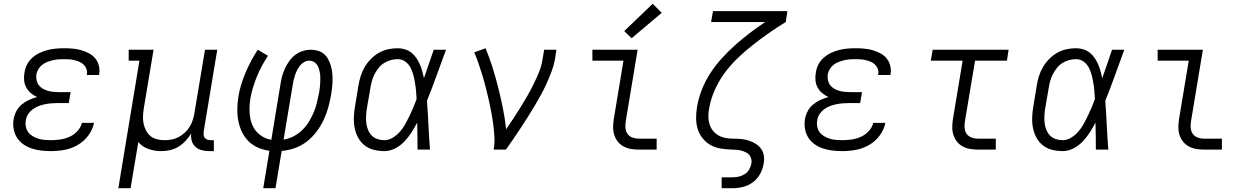

<svg xmlns="http://www.w3.org/2000/svg" viewBox="-20 -794 6640 1019"><path d="M250 8Q224 8 198 5Q172 2 148 -6Q124 -14 103.5 -28.5Q83 -43 70 -63.5Q57 -84 52.5 -109.5Q48 -135 52 -161Q56 -183 66.5 -203.5Q77 -224 95 -239Q113 -254 134 -263.5Q155 -273 177 -279Q159 -287 144 -299.5Q129 -312 119.5 -329.5Q110 -347 108 -367.5Q106 -388 110 -409Q113 -431 123.5 -451.5Q134 -472 151.5 -487.5Q169 -503 190 -513Q211 -523 233 -528.5Q255 -534 276.5 -536Q298 -538 320 -538Q343 -538 366 -536Q389 -534 410 -528Q431 -522 450.5 -512Q470 -502 484 -486Q498 -470 504 -448Q510 -426 507 -404Q506 -402 506 -399.5Q506 -397 505 -396H440Q441 -397 441 -398Q441 -399 441 -400Q444 -414 439 -427.5Q434 -441 424.5 -450.5Q415 -460 402.5 -465.5Q390 -471 376.5 -474.5Q363 -478 349 -479Q335 -480 320 -480Q305 -480 290.5 -479Q276 -478 261 -474.5Q246 -471 231.5 -465.5Q217 -460 204.5 -450.5Q192 -441 184 -427.5Q176 -414 173 -399Q171 -384 174 -369Q177 -354 185.5 -342.5Q194 -331 207 -323.5Q220 -316 234 -312Q248 -308 263.5 -306.5Q279 -305 294 -305H355L345 -247H285Q268 -247 251 -245.5Q234 -244 217 -240.5Q200 -237 183.5 -230.5Q167 -224 152.5 -213Q138 -202 128.5 -186.5Q119 -171 117 -154Q114 -137 117.5 -120.5Q121 -104 130.5 -91.5Q140 -79 154 -71Q168 -63 183.5 -58Q199 -53 216 -51.5Q233 -50 250 -50Q274 -50 299 -53.5Q324 -57 348 -67.5Q372 -78 390.5 -98Q409 -118 415 -142H479Q472 -106 448.5 -74.5Q425 -43 391.5 -24Q358 -5 322 1.5Q286 8 250 8Z M608 205 720 -472H663V-530H795L743 -218Q740 -198 739 -177.5Q738 -157 742 -138Q746 -119 755 -101.5Q764 -84 778.5 -72Q793 -60 812.5 -55Q832 -50 852 -50Q852 -50 852.5 -50Q853 -50 853 -50Q872 -50 891 -53.5Q910 -57 928 -66.5Q946 -76 961 -90Q976 -104 986.5 -121Q997 -138 1003 -157Q1009 -176 1012 -195L1068 -530H1133L1061 -96Q1060 -86 1061 -77Q1062 -68 1067.5 -61.5Q1073 -55 1081.5 -52.5Q1090 -50 1099 -50H1115V8H1090Q1070 8 1050.5 3Q1031 -2 1017 -15Q1003 -28 997.5 -47Q992 -66 995 -86Q982 -65 965 -46.5Q948 -28 926.5 -15Q905 -2 881.5 3Q858 8 835 8Q800 8 767.5 -3.5Q735 -15 714 -40L673 205Z M1377 205 1410 6Q1378 2 1349.5 -10.5Q1321 -23 1299.5 -44Q1278 -65 1264.5 -93Q1251 -121 1245 -151.5Q1239 -182 1239.5 -215Q1240 -248 1245 -280Q1250 -312 1260 -344.5Q1270 -377 1283 -408Q1296 -439 1312.5 -470Q1329 -501 1348 -530L1402 -498Q1385 -472 1370 -444Q1355 -416 1343.5 -388Q1332 -360 1323 -330.5Q1314 -301 1309 -272Q1303 -236 1304.5 -200Q1306 -164 1318.5 -132.5Q1331 -101 1358 -79.5Q1385 -58 1420 -52L1469 -350Q1472 -371 1478 -392Q1484 -413 1493.5 -433Q1503 -453 1516.5 -471.5Q1530 -490 1548 -503.5Q1566 -517 1587.5 -523.5Q1609 -530 1631 -530Q1650 -530 1668 -524.5Q1686 -519 1699.5 -507.5Q1713 -496 1721.5 -480Q1730 -464 1735.5 -446.5Q1741 -429 1743 -410.5Q1745 -392 1745 -372.5Q1745 -353 1743 -334Q1741 -315 1738 -295Q1732 -261 1723 -227Q1714 -193 1698.5 -159.5Q1683 -126 1660.5 -96Q1638 -66 1608.5 -43Q1579 -20 1544.5 -8Q1510 4 1475 7L1442 205ZM1485 -53Q1512 -57 1538 -70.5Q1564 -84 1584.5 -104Q1605 -124 1620 -149Q1635 -174 1645.5 -199Q1656 -224 1662.5 -251Q1669 -278 1674 -305Q1676 -317 1677.5 -330Q1679 -343 1679.5 -355.5Q1680 -368 1680 -380.5Q1680 -393 1678 -405.5Q1676 -418 1672.5 -429.5Q1669 -441 1662 -451Q1655 -461 1644.5 -466.5Q1634 -472 1621 -472Q1607 -472 1594 -464.5Q1581 -457 1572 -445.5Q1563 -434 1556.5 -421Q1550 -408 1545.5 -394.5Q1541 -381 1538 -367.5Q1535 -354 1533 -340Z M2020 8Q1991 8 1963.5 1Q1936 -6 1915 -22.5Q1894 -39 1881 -63Q1868 -87 1862.5 -114Q1857 -141 1858 -170Q1859 -199 1864 -228L1882 -338Q1886 -363 1893.5 -388Q1901 -413 1914.5 -436.5Q1928 -460 1947.5 -480Q1967 -500 1990.5 -513.5Q2014 -527 2039.5 -532.5Q2065 -538 2091 -538Q2111 -538 2130 -532Q2149 -526 2164 -514Q2179 -502 2189.5 -486.5Q2200 -471 2208 -453Q2216 -435 2221 -416.5Q2226 -398 2230 -379Q2243 -417 2256 -454.5Q2269 -492 2282 -530H2347Q2322 -462 2297.5 -394Q2273 -326 2246 -259Q2251 -194 2254 -129.5Q2257 -65 2262 0H2196Q2196 -36 2195.5 -72Q2195 -108 2194 -143Q2180 -116 2163.5 -90.5Q2147 -65 2125.5 -42.5Q2104 -20 2076.5 -6Q2049 8 2020 8ZM2020 -50Q2043 -50 2065 -63.5Q2087 -77 2103 -95.5Q2119 -114 2131 -135.5Q2143 -157 2153.5 -179Q2164 -201 2173.5 -223.5Q2183 -246 2191 -268Q2190 -290 2188 -312Q2186 -334 2182.5 -355Q2179 -376 2173.5 -397Q2168 -418 2158 -436.5Q2148 -455 2130.5 -467.5Q2113 -480 2091 -480Q2072 -480 2053.5 -475Q2035 -470 2018.5 -459.5Q2002 -449 1989.5 -433.5Q1977 -418 1968 -400.5Q1959 -383 1954 -365Q1949 -347 1946 -328L1927 -218Q1924 -199 1923 -179.5Q1922 -160 1924 -141.5Q1926 -123 1933 -105.5Q1940 -88 1952.5 -75Q1965 -62 1983 -56Q2001 -50 2020 -50Z M2600 0Q2606 -34 2604 -68Q2602 -102 2597.5 -135.5Q2593 -169 2587 -201.5Q2581 -234 2573.5 -266Q2566 -298 2558 -330Q2550 -362 2540.5 -393Q2531 -424 2520.5 -455Q2510 -486 2497 -516L2557 -538Q2578 -487 2594.5 -434.5Q2611 -382 2624.5 -328Q2638 -274 2649 -219.5Q2660 -165 2666 -108Q2686 -137 2705.5 -166.5Q2725 -196 2743.5 -226Q2762 -256 2779.5 -286.5Q2797 -317 2812.5 -348.5Q2828 -380 2841 -412Q2854 -444 2859 -477L2868 -530H2933L2925 -477Q2919 -445 2907 -413.5Q2895 -382 2881 -351Q2867 -320 2850.5 -290Q2834 -260 2816.5 -230.5Q2799 -201 2780.5 -172Q2762 -143 2743 -114Q2724 -85 2704.5 -56.5Q2685 -28 2665 0Z M3371 0Q3349 0 3328.5 -3.5Q3308 -7 3290 -16.5Q3272 -26 3259.5 -41.5Q3247 -57 3240.5 -76.5Q3234 -96 3234 -117Q3234 -138 3237 -159L3289 -472H3124V-530H3364L3301 -150Q3298 -132 3299.5 -114.5Q3301 -97 3310.5 -83.5Q3320 -70 3336.5 -64Q3353 -58 3371 -58H3465V0ZM3332 -591 3293 -629 3444 -774 3492 -726Z M3810 205V147H3867Q3884 147 3900.5 143.5Q3917 140 3932 130.5Q3947 121 3956 105.5Q3965 90 3968 73Q3970 61 3967 49Q3964 37 3956.5 28Q3949 19 3938 14Q3927 9 3915 5.5Q3903 2 3890.5 1Q3878 0 3866 0H3865Q3835 -1 3806 -5.5Q3777 -10 3752.5 -23.5Q3728 -37 3710 -59Q3692 -81 3683.5 -107.5Q3675 -134 3674.5 -164Q3674 -194 3679 -224Q3679 -224 3679 -224.5Q3679 -225 3679 -225Q3687 -272 3704.5 -317Q3722 -362 3749 -404Q3776 -446 3810 -483.5Q3844 -521 3881.5 -554.5Q3919 -588 3959 -618.5Q3999 -649 4041 -677H3754L3764 -735H4159L4150 -677Q4104 -649 4060.5 -618.5Q4017 -588 3975 -555Q3933 -522 3894 -484.5Q3855 -447 3824 -404Q3793 -361 3772 -313Q3751 -265 3743 -215Q3739 -195 3739.5 -173.5Q3740 -152 3746 -133.5Q3752 -115 3764.5 -99.5Q3777 -84 3794.5 -74.5Q3812 -65 3832.5 -61.5Q3853 -58 3874 -58Q3895 -58 3915.5 -56Q3936 -54 3955.5 -47.5Q3975 -41 3991.5 -30.5Q4008 -20 4019.5 -4Q4031 12 4034 32.5Q4037 53 4033 74Q4029 102 4014.5 128.5Q4000 155 3976 173Q3952 191 3923.5 198Q3895 205 3867 205Z M4450 8Q4424 8 4398 5Q4372 2 4348 -6Q4324 -14 4303.5 -28.5Q4283 -43 4270 -63.5Q4257 -84 4252.5 -109.5Q4248 -135 4252 -161Q4256 -183 4266.5 -203.5Q4277 -224 4295 -239Q4313 -254 4334 -263.5Q4355 -273 4377 -279Q4359 -287 4344 -299.5Q4329 -312 4319.5 -329.5Q4310 -347 4308 -367.5Q4306 -388 4310 -409Q4313 -431 4323.5 -451.5Q4334 -472 4351.5 -487.5Q4369 -503 4390 -513Q4411 -523 4433 -528.5Q4455 -534 4476.5 -536Q4498 -538 4520 -538Q4543 -538 4566 -536Q4589 -534 4610 -528Q4631 -522 4650.5 -512Q4670 -502 4684 -486Q4698 -470 4704 -448Q4710 -426 4707 -404Q4706 -402 4706 -399.5Q4706 -397 4705 -396H4640Q4641 -397 4641 -398Q4641 -399 4641 -400Q4644 -414 4639 -427.5Q4634 -441 4624.5 -450.5Q4615 -460 4602.5 -465.5Q4590 -471 4576.5 -474.5Q4563 -478 4549 -479Q4535 -480 4520 -480Q4505 -480 4490.5 -479Q4476 -478 4461 -474.5Q4446 -471 4431.5 -465.5Q4417 -460 4404.5 -450.5Q4392 -441 4384 -427.5Q4376 -414 4373 -399Q4371 -384 4374 -369Q4377 -354 4385.5 -342.5Q4394 -331 4407 -323.5Q4420 -316 4434 -312Q4448 -308 4463.5 -306.5Q4479 -305 4494 -305H4555L4545 -247H4485Q4468 -247 4451 -245.5Q4434 -244 4417 -240.5Q4400 -237 4383.5 -230.5Q4367 -224 4352.5 -213Q4338 -202 4328.5 -186.5Q4319 -171 4317 -154Q4314 -137 4317.5 -120.5Q4321 -104 4330.5 -91.5Q4340 -79 4354 -71Q4368 -63 4383.5 -58Q4399 -53 4416 -51.5Q4433 -50 4450 -50Q4474 -50 4499 -53.5Q4524 -57 4548 -67.5Q4572 -78 4590.5 -98Q4609 -118 4615 -142H4679Q4672 -106 4648.5 -74.5Q4625 -43 4591.5 -24Q4558 -5 4522 1.5Q4486 8 4450 8Z M5171 0Q5149 0 5128.5 -3.5Q5108 -7 5090 -16.5Q5072 -26 5059.5 -41.5Q5047 -57 5040.5 -76.5Q5034 -96 5034 -117Q5034 -138 5037 -159L5089 -472H4920L4930 -530H5333L5324 -472H5155L5101 -150Q5098 -132 5099.5 -114.5Q5101 -97 5110.5 -83.5Q5120 -70 5136.5 -64Q5153 -58 5171 -58H5265V0Z M5620 8Q5591 8 5563.5 1Q5536 -6 5515 -22.5Q5494 -39 5481 -63Q5468 -87 5462.5 -114Q5457 -141 5458 -170Q5459 -199 5464 -228L5482 -338Q5486 -363 5493.5 -388Q5501 -413 5514.5 -436.5Q5528 -460 5547.5 -480Q5567 -500 5590.5 -513.5Q5614 -527 5639.5 -532.5Q5665 -538 5691 -538Q5711 -538 5730 -532Q5749 -526 5764 -514Q5779 -502 5789.5 -486.5Q5800 -471 5808 -453Q5816 -435 5821 -416.5Q5826 -398 5830 -379Q5843 -417 5856 -454.5Q5869 -492 5882 -530H5947Q5922 -462 5897.5 -394Q5873 -326 5846 -259Q5851 -194 5854 -129.5Q5857 -65 5862 0H5796Q5796 -36 5795.5 -72Q5795 -108 5794 -143Q5780 -116 5763.5 -90.5Q5747 -65 5725.5 -42.5Q5704 -20 5676.5 -6Q5649 8 5620 8ZM5620 -50Q5643 -50 5665 -63.5Q5687 -77 5703 -95.5Q5719 -114 5731 -135.5Q5743 -157 5753.5 -179Q5764 -201 5773.5 -223.5Q5783 -246 5791 -268Q5790 -290 5788 -312Q5786 -334 5782.5 -355Q5779 -376 5773.5 -397Q5768 -418 5758 -436.5Q5748 -455 5730.5 -467.5Q5713 -480 5691 -480Q5672 -480 5653.5 -475Q5635 -470 5618.5 -459.5Q5602 -449 5589.5 -433.5Q5577 -418 5568 -400.5Q5559 -383 5554 -365Q5549 -347 5546 -328L5527 -218Q5524 -199 5523 -179.5Q5522 -160 5524 -141.5Q5526 -123 5533 -105.5Q5540 -88 5552.5 -75Q5565 -62 5583 -56Q5601 -50 5620 -50Z M6371 0Q6349 0 6328.5 -3.5Q6308 -7 6290 -16.5Q6272 -26 6259.5 -41.5Q6247 -57 6240.5 -76.5Q6234 -96 6234 -117Q6234 -138 6237 -159L6289 -472H6124V-530H6364L6301 -150Q6298 -132 6299.5 -114.5Q6301 -97 6310.5 -83.5Q6320 -70 6336.5 -64Q6353 -58 6371 -58H6465V0Z"/></svg>

Font: Iosevka Curly Slab LtExObl
Style: Regular
Weight: 300
Width: 7
Italic angle: -9°
Monospace: yes
Designer: Belleve Invis
Foundry: Belleve Invis
Version: Version 11.1.0; ttfautohint (v1.8.3)